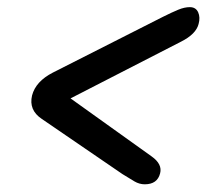

<svg xmlns="http://www.w3.org/2000/svg" viewBox="-20 -604 564 524"><path d="M417 -131Q409.5 -101 375 -101Q360.5 -101 346.8 -109Q333 -117 314 -129L94 -279.5Q58 -303.5 67.5 -343.5Q77.5 -382 124.5 -406L424.5 -558Q449.5 -570.5 466.5 -577.5Q483.5 -584.5 498 -584.5Q514.5 -584.5 520.8 -570.5Q527 -556.5 522 -538.5Q515 -511 474.5 -490.5L172.5 -335.5L394 -177Q423.5 -156 417 -131Z"/></svg>

Font: Fraunces 144pt S100 SemiBold
Style: Italic
Weight: 600
Italic angle: -16°
Version: Version 1.000; ttfautohint (v1.8.3)